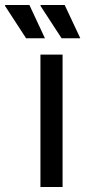

<svg xmlns="http://www.w3.org/2000/svg" viewBox="-92 -743 339 763"><path d="M68.7 0V-526H156.7V0ZM152.7 -591 68.7 -720 69.7 -723H165.1L227.1 -591ZM11.7 -591 -72.3 -720 -71.3 -723H24.9L86.5 -591Z"/></svg>

Font: Archivo Variable SemiBold
Style: Regular
Weight: 600
Designer: Hector Gatti
Foundry: Omnibus-Type
Version: Version 2.001